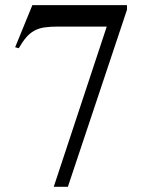

<svg xmlns="http://www.w3.org/2000/svg" viewBox="-20 -701 555 736"><path d="M240.2 15.1H186L389.2 -599.1H202.1Q171.9 -599.1 150.4 -595.9Q128.9 -592.8 111.8 -583.5Q94.7 -574.2 80.8 -558.1Q66.9 -542 51.8 -516.1L38.1 -520L104 -681.2H466.8V-663.6Z"/></svg>

Font: Simplified Naskh
Style: Regular
Weight: 400
Designer: SIL International
Foundry: Arabeyes
Version: 1.02_alpha